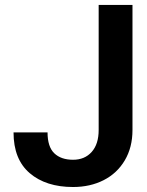

<svg xmlns="http://www.w3.org/2000/svg" viewBox="-20 -740 589 770"><path d="M273 10Q164.3 10 99.3 -45.5Q34.3 -101 34.3 -209H170.7Q170.7 -151.3 197.7 -125.3Q224.7 -99.3 273 -99.3Q319.7 -99.3 347.7 -130.7Q375.7 -162 375.7 -218.7V-720.3H511.3V-218.7Q511.3 -149 480.5 -97Q449.7 -45 395.7 -17.5Q341.7 10 273 10Z"/></svg>

Font: FreesentationVF
Style: Regular
Weight: 400
Designer: glyphs from Roboto by Christian Robertson / Hangul glyphs from Noto Sans CJK(Source Han Sans) by Jang Soo-young and Kang
Foundry: PT&
Version: Version 2.001;Glyphs 3.3.1 (3343)